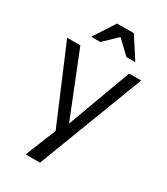

<svg xmlns="http://www.w3.org/2000/svg" viewBox="-231 -846 1007 1159"><g transform="rotate(30 272.5 -267.0)"><path d="M528 -522 247 213H147L233 0L12 -522H104L281 -79L444 -522ZM230 -747H347L442 -600H380L289 -687L198 -600H135Z"/></g></svg>

Font: Rising Sun
Style: Regular
Weight: 400
Designer: Matt McInerney, Pablo Impallari, Rodrigo Fuenzalida (Raleway font), Stephen Hutchings (Greek), Cristiano Sobral (main ch
Foundry: The Rising Sun Project Authors
Version: Version 4.327; ttfautohint (v1.8.4.7-5d5b-dirty)